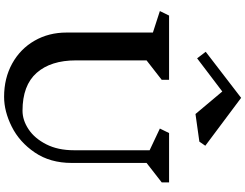

<svg xmlns="http://www.w3.org/2000/svg" viewBox="-150 -1028 1198 938"><g transform="rotate(90 449.0 -559.0)"><path d="M776 -676V-310Q776 -205 725 -130Q674 -55 599 -17.5Q524 20 453 20Q362 20 290.5 -19.5Q219 -59 179 -128.5Q139 -198 139 -285V-707L34 -741L56 -786H370V-750L275 -676V-331Q275 -208 336 -139Q397 -70 521 -70Q567 -70 611.5 -99.5Q656 -129 685 -186Q714 -243 714 -321V-691L608 -741L630 -786H871V-750ZM672 -934 537 -915 427 -1046 265 -923 233 -965 458 -1138 692 -963Z"/></g></svg>

Font: InknutAntiqua
Style: Medium
Weight: 500
Designer: Claus Eggers Srensen
Foundry: Claus Eggers Srensen
Version: Version 1.000; ttfautohint (v1.2) -l 7 -r 28 -G 50 -x 13 -D 